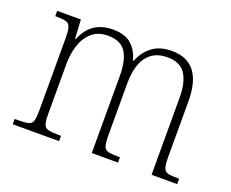

<svg xmlns="http://www.w3.org/2000/svg" viewBox="-94 -694 1015 845"><g transform="rotate(20 414.0 -271.5)"><path d="M32 0V-25H49Q81 -25 96.5 -29Q112 -33 116.5 -49Q121 -65 121 -99V-436Q121 -470 116 -486Q111 -502 97 -506.5Q83 -511 55 -511H45V-536H156L161 -448H165Q185 -498 220.5 -520.5Q256 -543 304 -543Q361 -543 391 -516.5Q421 -490 433 -445H437Q455 -491 490.5 -517Q526 -543 581 -543Q724 -543 724 -359V-97Q724 -64 729 -48.5Q734 -33 749.5 -29Q765 -25 796 -25H802V0H682V-361Q682 -432 657 -471Q632 -510 573 -510Q526 -510 497.5 -488Q469 -466 456.5 -428.5Q444 -391 444 -345V-99Q444 -64 449 -48.5Q454 -33 469.5 -29Q485 -25 516 -25H525V0H402V-361Q402 -434 377.5 -472Q353 -510 293 -510Q248 -510 219 -485Q190 -460 176.5 -419Q163 -378 163 -331V-98Q163 -64 168 -48.5Q173 -33 189 -29Q205 -25 237 -25H249V0Z"/></g></svg>

Font: Noto Serif Lao SemiCondensed ExtraLight
Style: Regular
Weight: 200
Width: 4
Designer: Monotype Design Team
Foundry: Monotype Imaging Inc.
Version: Version 2.003; ttfautohint (v1.8.4.7-5d5b)